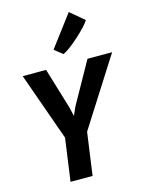

<svg xmlns="http://www.w3.org/2000/svg" viewBox="-152 -1164 950 1253"><g transform="rotate(-15 322.5 -537.0)"><path d="M164 0 204 -288 41 -747H199L283.5 -467L296.5 -409.5L322 -467L478.5 -747H645L353 -288L313 0ZM335 -817.5 280 -861.5 439.5 -1073.5 533.5 -994.5Q526 -979.5 501.2 -952.8Q476.5 -926 444.5 -897.2Q412.5 -868.5 382.8 -846.2Q353 -824 335 -817.5Z"/></g></svg>

Font: Merriweather Sans Italic
Style: Bold
Weight: 700
Italic angle: -7.5°
Designer: Eben Sorkin
Foundry: Eben Sorkin
Version: Version 1.008; ttfautohint (v1.7.19-72a1) -l 8 -r 50 -G 200 